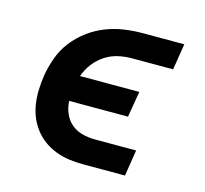

<svg xmlns="http://www.w3.org/2000/svg" viewBox="-83 -623 766 716"><g transform="rotate(15 300.0 -265.0)"><path d="M297 0Q269 0 242 -3.5Q215 -7 190 -16.5Q165 -26 144 -41Q123 -56 107 -76.5Q91 -97 81 -121Q71 -145 67 -172Q63 -199 64 -226.5Q65 -254 69 -282Q75 -317 87.5 -352Q100 -387 123 -417Q146 -447 177 -470Q208 -493 243 -506.5Q278 -520 313.5 -525Q349 -530 385 -530H544L528 -429H368Q342 -429 315.5 -423Q289 -417 265.5 -401.5Q242 -386 225 -363.5Q208 -341 199 -315H428L411 -215H184Q185 -190 194.5 -167.5Q204 -145 222 -129.5Q240 -114 264 -107.5Q288 -101 314 -101H473L457 0Z"/></g></svg>

Font: Iosevka Curly Slab ExObl
Style: Bold
Weight: 700
Width: 7
Italic angle: -9°
Monospace: yes
Designer: Belleve Invis
Foundry: Belleve Invis
Version: Version 11.0.0; ttfautohint (v1.8.3)